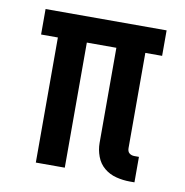

<svg xmlns="http://www.w3.org/2000/svg" viewBox="-65 -583 630 653"><g transform="rotate(10 250.0 -256.0)"><path d="M425 8Q401 8 377.5 2Q354 -4 336 -19Q318 -34 309.5 -57Q301 -80 301 -103V-432H199V0H99V-432H41V-520H459V-432H401V-103Q401 -98 402.5 -93.5Q404 -89 407.5 -86Q411 -83 415.5 -81.5Q420 -80 425 -80H441V8Z"/></g></svg>

Font: Iosevka Curly Semibold
Style: Regular
Weight: 600
Monospace: yes
Designer: Belleve Invis
Foundry: Belleve Invis
Version: Version 22.1.2; ttfautohint (v1.8.4)